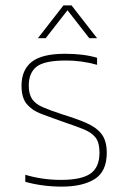

<svg xmlns="http://www.w3.org/2000/svg" viewBox="-20 -684 477 714"><path d="M121 -542 216 -664H246L341 -542H312L231 -646L150 -542ZM210 10Q172 10 136.5 5Q101 0 74 -8V-34Q138 -15 207 -15Q283 -15 316.5 -38.5Q350 -62 350 -116Q350 -154 335 -173Q320 -192 288 -204.5Q256 -217 206 -234Q167 -248 133.5 -260.5Q100 -273 80 -296.5Q60 -320 60 -365Q60 -424 98 -454Q136 -484 222 -484Q292 -484 341 -469V-443Q284 -459 226 -459Q145 -459 116 -436Q87 -413 87 -366Q87 -334 99.5 -315.5Q112 -297 140 -285Q168 -273 214 -258Q266 -242 302.5 -226Q339 -210 358 -185Q377 -160 377 -116Q377 -46 332 -18Q287 10 210 10Z"/></svg>

Font: Kanit Thin
Style: Regular
Weight: 250
Designer: Katatrad Team
Foundry: CadsonDemak
Version: Version 2.000; ttfautohint (v1.8.3)